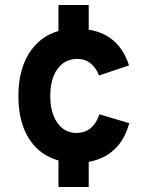

<svg xmlns="http://www.w3.org/2000/svg" viewBox="-20 -732 587 764"><path d="M212.6 12V-93.4Q137.1 -114.5 95.2 -180.5Q53.2 -246.5 53.2 -350Q53.2 -452.7 95.6 -519.9Q137.9 -587 212.6 -608.6V-712H333V-613.8Q391.3 -605.1 432.1 -569.8Q473 -534.5 493.4 -471.8L374 -431.6Q363 -461.1 340.9 -479.4Q318.9 -497.6 287.4 -497.6Q238 -497.6 209 -458Q180 -418.4 180 -350Q180 -282.3 208.6 -242.7Q237.1 -203 284.2 -203Q317.6 -203 340.7 -222.1Q363.8 -241.2 375.2 -277.2L494.2 -241.8Q476.6 -175.8 435 -137.2Q393.3 -98.5 333 -88V12Z"/></svg>

Font: Overpass
Style: Regular
Weight: 400
Designer: Delve Withrington, Dave Bailey, Thomas Jockin
Foundry: Delve Fonts LLC
Version: Version 4.000